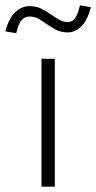

<svg xmlns="http://www.w3.org/2000/svg" viewBox="-78 -702 362 722"><path d="M78 0V-481H128V0ZM-17 -577 -58 -584Q-45 -633 -21 -656Q3 -679 34 -679Q63 -679 87.5 -664Q112 -649 134 -634Q156 -619 177 -619Q194 -619 204 -633Q214 -647 223 -682L264 -675Q251 -626 228 -603Q205 -580 176 -580Q148 -580 123.5 -595Q99 -610 77.5 -625Q56 -640 34 -640Q15 -640 3 -626Q-9 -612 -17 -577Z"/></svg>

Font: Red Hat Text VF
Style: Regular
Weight: 300
Designer: Pentagram, MCKL
Foundry: Pentagram, MCKL
Version: Version 1.023